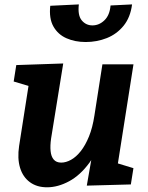

<svg xmlns="http://www.w3.org/2000/svg" viewBox="-20 -820 656 853"><path d="M190.3 12.1Q144.4 12.5 113 -10.5Q81.6 -33.5 69.1 -74.7Q56.6 -116 64.9 -171.5L110.1 -460.4L121.2 -434L40.8 -457.9L52.3 -530.9L260.9 -538L207 -204.7Q202.4 -172.8 204.8 -148.8Q207.1 -124.8 218.6 -111.2Q230.2 -97.6 252 -97.6Q273.1 -97.6 295.7 -110.1Q318.3 -122.6 338.8 -148.5Q359.2 -174.3 375.3 -213.7Q391.3 -253 399.5 -307L435 -534.3H573L500.8 -75.2L484.2 -99.9L572.8 -72.9L561.3 -0.6L365.6 4.7L395.8 -168.2L438.7 -242.1Q418.9 -154 377.8 -97.7Q336.6 -41.4 287.2 -14.8Q237.8 11.8 190.3 12.1ZM360.7 -633.3Q313.3 -633.3 275.5 -650Q237.6 -666.6 217.4 -702.2Q197.2 -737.7 203.3 -794.3L330.3 -800.4Q324.6 -751.8 343.2 -729.5Q361.8 -707.2 390.6 -707.2Q420.6 -707.2 444 -729.9Q467.5 -752.5 471.1 -795.7L566.7 -800.4Q559.4 -742.8 529.1 -705.6Q498.8 -668.4 454.5 -650.8Q410.2 -633.3 360.7 -633.3Z"/></svg>

Font: Bitter Thin
Style: Italic
Weight: 100
Italic angle: -9°
Designer: Sol Matas, and Bitter project Authors
Foundry: Sol Matas
Version: Version 2.002